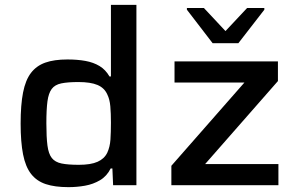

<svg xmlns="http://www.w3.org/2000/svg" viewBox="-20 -763 1223 791"><path d="M262 8Q206 8 168.5 -4.5Q131 -17 108 -46.5Q85 -76 75 -127Q65 -178 65 -254Q65 -331 75 -382Q85 -433 107.5 -462.5Q130 -492 166.5 -505Q203 -518 258 -518Q299 -518 332 -512Q365 -506 390 -491Q415 -476 431 -448H437V-743H542V0H446L443 -69H436Q420 -37 392 -20.5Q364 -4 330.5 2Q297 8 262 8ZM305 -84Q354 -84 382 -96.5Q410 -109 422 -134Q433 -158 435 -188Q437 -218 437 -258Q437 -296 434.5 -325Q432 -354 422 -374Q410 -401 381.5 -413Q353 -425 303 -425Q259 -425 232.5 -419.5Q206 -414 193 -396.5Q180 -379 175.5 -345.5Q171 -312 171 -255Q171 -198 175.5 -163.5Q180 -129 193.5 -112Q207 -95 233.5 -89.5Q260 -84 305 -84ZM686 0V-80L987 -423H699V-510H1125V-429L825 -87H1127V0ZM856 -585 750 -723V-730H820L909 -635L998 -730H1069V-723L962 -585Z"/></svg>

Font: Saira SemiExpanded Medium
Style: Regular
Weight: 500
Width: 6
Designer: Hector Gatti with collaboration of the Omnibus-Type team
Foundry: Omnibus-Type
Version: Version 1.101